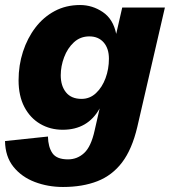

<svg xmlns="http://www.w3.org/2000/svg" viewBox="-41 -530 677 765"><path d="M210 215Q150 215 97.5 195Q45 175 12.5 134.5Q-20 94 -21 32L150 14Q151 56 168 80.5Q185 105 230 105Q267 105 294.5 79.5Q322 54 336 -10L356 -98Q309 -13 209 -13Q159 -13 119 -36.5Q79 -60 56 -104Q33 -148 33 -210Q33 -270 50.5 -324Q68 -378 100 -420Q132 -462 177 -486Q222 -510 278 -510Q327 -510 368.5 -482Q410 -454 422 -395L446 -500H616L506 -24Q485 65 445.5 117Q406 169 347 192Q288 215 210 215ZM284 -136Q317 -136 341.5 -159Q366 -182 379.5 -218.5Q393 -255 393 -296Q393 -337 372 -361Q351 -385 315 -385Q279 -385 253.5 -361.5Q228 -338 214.5 -302Q201 -266 201 -230Q201 -188 222 -162Q243 -136 284 -136Z"/></svg>

Font: Work Sans
Style: Bold Italic
Weight: 700
Italic angle: -13°
Designer: Wei Huang
Foundry: Wei Huang
Version: Version 2.010; ttfautohint (v1.8.3)